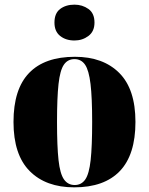

<svg xmlns="http://www.w3.org/2000/svg" viewBox="-20 -795 641 825"><path d="M299 10Q177 10 107.5 -60Q38 -130 38 -271Q38 -412 105 -481.5Q172 -551 302 -551Q423 -551 492.5 -481.5Q562 -412 562 -271Q562 -130 495 -60Q428 10 299 10ZM301 0Q330 0 346.5 -24Q363 -48 369.5 -107Q376 -166 376 -271Q376 -375 369 -434Q362 -493 345.5 -517Q329 -541 300 -541Q271 -541 254.5 -517Q238 -493 231.5 -434Q225 -375 225 -271Q225 -166 231.5 -107Q238 -48 255 -24Q272 0 301 0ZM300 -621Q263 -621 238.5 -640.5Q214 -660 214 -698Q214 -738 238.5 -756.5Q263 -775 300 -775Q334 -775 360 -756.5Q386 -738 386 -698Q386 -660 360 -640.5Q334 -621 300 -621Z"/></svg>

Font: Noto Serif Display SemiCondensed Black
Style: Regular
Weight: 900
Width: 4
Designer: Monotype Design Team
Foundry: Monotype Imaging Inc.
Version: Version 2.009